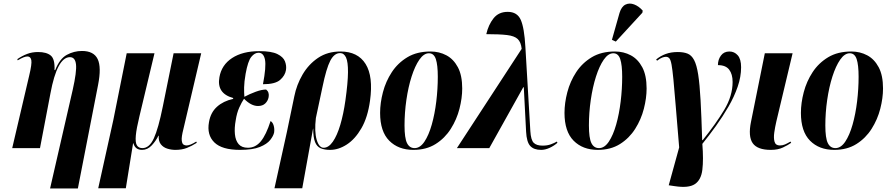

<svg xmlns="http://www.w3.org/2000/svg" viewBox="-20 -837 5032 1085"><path d="M263 228 391 -330Q414 -432 409.5 -473Q405 -514 375 -514Q303 -514 265 -309L206 0H49L145 -410Q161 -476 157 -497Q153 -518 135 -518Q126 -518 113 -513Q100 -508 80 -496L78 -503Q106 -522 134 -532.5Q162 -543 195 -543Q243 -543 267 -523Q291 -503 288 -441H292Q317 -505 357.5 -527Q398 -549 443 -549Q510 -549 532 -503Q554 -457 534 -356L420 228Z M535 227 620 -157 696 -536H853L768 -180Q751 -110 747.5 -71Q744 -32 753.5 -16Q763 0 785 0Q824 0 849.5 -55.5Q875 -111 900 -235L961 -536H1117L1016 -106Q1005 -63 1007 -44Q1009 -25 1017 -20Q1025 -15 1034 -15Q1054 -15 1089 -37L1092 -30Q1064 -12 1036 -1Q1008 10 971 10Q948 10 925.5 3Q903 -4 889 -21.5Q875 -39 877 -70H875Q862 -42 838 -16Q814 10 783 10Q744 10 734 -27H732L691 227Z M1336 10Q1234 10 1191 -32.5Q1148 -75 1161 -147Q1170 -201 1206 -233.5Q1242 -266 1297 -278L1298 -283Q1203 -309 1220 -401Q1232 -470 1291.5 -509Q1351 -548 1446 -548Q1514 -548 1547.5 -531.5Q1581 -515 1590.5 -490Q1600 -465 1596 -441Q1591 -410 1563 -385.5Q1535 -361 1466 -361Q1485 -460 1477.5 -499.5Q1470 -539 1441 -539Q1419 -539 1400 -515.5Q1381 -492 1368 -420Q1360 -374 1359.5 -343.5Q1359 -313 1361 -290Q1391 -306 1425 -318.5Q1459 -331 1484 -331Q1503 -316 1498 -288Q1494 -267 1479 -252.5Q1464 -238 1438 -238Q1399 -238 1359 -279Q1346 -260 1332 -229Q1318 -198 1312 -157Q1304 -114 1307.5 -78.5Q1311 -43 1328.5 -22.5Q1346 -2 1381 -2Q1424 -2 1454 -38.5Q1484 -75 1509 -153Q1521 -146 1526.5 -127.5Q1532 -109 1529 -88Q1525 -69 1507 -46Q1489 -23 1448.5 -6.5Q1408 10 1336 10Z M1531 227 1601 -90 1643 -292Q1656 -358 1690 -416Q1724 -474 1777.5 -510Q1831 -546 1904 -546Q2002 -546 2046 -475.5Q2090 -405 2071 -268Q2058 -174 2022.5 -112.5Q1987 -51 1940 -20.5Q1893 10 1845 10Q1814 10 1792.5 1Q1771 -8 1760.5 -34Q1750 -60 1750 -110H1749L1688 227ZM1809 -2Q1837 -2 1861 -36.5Q1885 -71 1903 -131.5Q1921 -192 1932 -270Q1946 -370 1946.5 -428.5Q1947 -487 1935.5 -512Q1924 -537 1902 -537Q1869 -537 1846.5 -494Q1824 -451 1802 -344L1765 -170Q1756 -93 1769.5 -47.5Q1783 -2 1809 -2Z M2316 10Q2231 10 2179.5 -42Q2128 -94 2128 -199Q2128 -255 2144 -316Q2160 -377 2194 -429Q2228 -481 2282 -513.5Q2336 -546 2413 -546Q2462 -546 2502.5 -524.5Q2543 -503 2567.5 -457Q2592 -411 2592 -337Q2592 -283 2576.5 -222.5Q2561 -162 2527.5 -109Q2494 -56 2441.5 -23Q2389 10 2316 10ZM2323 0Q2354 0 2378.5 -36.5Q2403 -73 2420 -133Q2437 -193 2445.5 -264Q2454 -335 2454 -403Q2454 -470 2443 -503Q2432 -536 2404 -536Q2375 -536 2350 -500Q2325 -464 2306 -404.5Q2287 -345 2276.5 -272.5Q2266 -200 2266 -128Q2266 -57 2280 -28.5Q2294 0 2323 0Z M2562 0 2928 -561Q2924 -599 2905.5 -616.5Q2887 -634 2845 -639Q2803 -644 2728 -644Q2740 -697 2769 -733.5Q2798 -770 2849 -770Q2903 -770 2923 -724.5Q2943 -679 2949 -571L2977 -96Q2980 -46 2996 -30Q3012 -14 3046 -14Q3073 -14 3093 -21.5Q3113 -29 3127 -37L3130 -30Q3111 -13 3086 -1.5Q3061 10 3038 10Q2997 10 2976.5 -12Q2956 -34 2953 -93L2940 -344H2937L2745 0Z M3358 10Q3273 10 3221.5 -42Q3170 -94 3170 -199Q3170 -255 3186 -316Q3202 -377 3236 -429Q3270 -481 3324 -513.5Q3378 -546 3455 -546Q3504 -546 3544.5 -524.5Q3585 -503 3609.5 -457Q3634 -411 3634 -337Q3634 -283 3618.5 -222.5Q3603 -162 3569.5 -109Q3536 -56 3483.5 -23Q3431 10 3358 10ZM3365 0Q3396 0 3420.5 -36.5Q3445 -73 3462 -133Q3479 -193 3487.5 -264Q3496 -335 3496 -403Q3496 -470 3485 -503Q3474 -536 3446 -536Q3417 -536 3392 -500Q3367 -464 3348 -404.5Q3329 -345 3318.5 -272.5Q3308 -200 3308 -128Q3308 -57 3322 -28.5Q3336 0 3365 0ZM3460 -602 3438 -612 3481 -764Q3492 -800 3514.5 -811Q3537 -822 3563.5 -812Q3590 -802 3612 -777L3610 -765Z M3793 215 3759 210 3818 -4Q3806 -146 3798.5 -239Q3791 -332 3785.5 -388Q3780 -444 3775 -471.5Q3770 -499 3762.5 -507.5Q3755 -516 3743 -516Q3734 -516 3722 -511.5Q3710 -507 3693 -494L3688 -501Q3712 -521 3742 -532Q3772 -543 3810 -543Q3843 -543 3865.5 -534Q3888 -525 3902.5 -497.5Q3917 -470 3925.5 -415.5Q3934 -361 3939 -270.5Q3944 -180 3948 -45H3951Q4025 -137 4072.5 -216Q4120 -295 4120 -374Q4120 -418 4100.5 -443.5Q4081 -469 4037 -469Q4037 -500 4054 -523Q4071 -546 4102 -546Q4130 -546 4149 -524.5Q4168 -503 4168 -457Q4168 -403 4148.5 -346.5Q4129 -290 4096.5 -234Q4064 -178 4025.5 -124.5Q3987 -71 3949 -24Q3956 65 3949 122.5Q3942 180 3906.5 203.5Q3871 227 3793 215Z M4336 10Q4260 10 4233.5 -28Q4207 -66 4224 -149L4302 -536H4459L4367 -150Q4360 -120 4355.5 -88.5Q4351 -57 4357 -36Q4363 -15 4387 -15Q4403 -15 4416.5 -21Q4430 -27 4447 -37L4451 -30Q4433 -17 4404.5 -3.5Q4376 10 4336 10Z M4694 10Q4609 10 4557.5 -42Q4506 -94 4506 -199Q4506 -255 4522 -316Q4538 -377 4572 -429Q4606 -481 4660 -513.5Q4714 -546 4791 -546Q4840 -546 4880.5 -524.5Q4921 -503 4945.5 -457Q4970 -411 4970 -337Q4970 -283 4954.5 -222.5Q4939 -162 4905.5 -109Q4872 -56 4819.5 -23Q4767 10 4694 10ZM4701 0Q4732 0 4756.5 -36.5Q4781 -73 4798 -133Q4815 -193 4823.5 -264Q4832 -335 4832 -403Q4832 -470 4821 -503Q4810 -536 4782 -536Q4753 -536 4728 -500Q4703 -464 4684 -404.5Q4665 -345 4654.5 -272.5Q4644 -200 4644 -128Q4644 -57 4658 -28.5Q4672 0 4701 0Z"/></svg>

Font: Noto Serif Display ExtraCondensed ExtraBold
Style: Italic
Weight: 800
Width: 2
Italic angle: -12°
Designer: Monotype Design Team
Foundry: Monotype Imaging Inc.
Version: Version 2.009